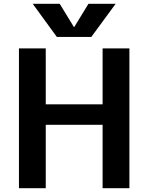

<svg xmlns="http://www.w3.org/2000/svg" viewBox="-20 -983 775 1003"><path d="M368 -842 442 -963H584L457 -790H277L151 -963H292L366 -842ZM516 -331H219V0H79V-730H219V-438H516V-730H656V0H516Z"/></svg>

Font: Mplus 1p Bold
Style: Bold
Weight: 700
Version: Version 1.061